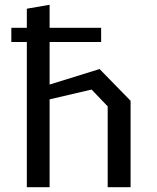

<svg xmlns="http://www.w3.org/2000/svg" viewBox="-20 -785 660 805"><path d="M92.5 0H188V-368.5L364 -409.5L431.5 -339V0H527.5V-362.5L397.5 -495.5L188 -430.5V-609H404V-668.5H188V-765L92.5 -748.5V-668.5H27.5V-609H92.5Z"/></svg>

Font: FontWithASyntaxHighlighterNightOwl
Style: Regular
Weight: 400
Designer: Riley Cran & the Lettermatic Team
Foundry: Lettermatic
Version: Version 1.000 (FontWithASyntaxHighlighterNightOwl)